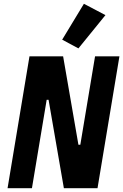

<svg xmlns="http://www.w3.org/2000/svg" viewBox="-20 -996 652 1016"><path d="M237 -468H227L149 0H20L136 -698H314L395 -230H405L483 -698H612L496 0H318ZM395 -740 309 -786 424 -976 538 -916Z"/></svg>

Font: IBM Plex Mono
Style: Bold Italic
Weight: 700
Italic angle: -9°
Monospace: yes
Designer: Mike Abbink, Paul van der Laan, Pieter van Rosmalen
Foundry: Bold Monday
Version: Version 2.3